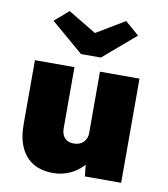

<svg xmlns="http://www.w3.org/2000/svg" viewBox="-89 -885 848 971"><g transform="rotate(10 334.5 -399.5)"><path d="M249 11Q188 11 146 -14Q104 -39 82 -87.5Q60 -136 60 -205V-535H263V-222Q263 -200 270.5 -185Q278 -170 292 -162Q306 -154 326 -154Q341 -154 353.5 -158.5Q366 -163 375 -172Q384 -181 389 -192.5Q394 -204 394 -217V-535H597V0H411L399 -108L437 -120Q426 -82 398.5 -52.5Q371 -23 332 -6Q293 11 249 11ZM284 -606 118 -748 190 -810 350 -714H320L480 -810L552 -748L386 -606Z"/></g></svg>

Font: Lexend Deca Black
Style: Regular
Weight: 900
Designer: Bonnie Shaver-Troup, Thomas Jockin
Foundry: Lexend
Version: Version 1.007